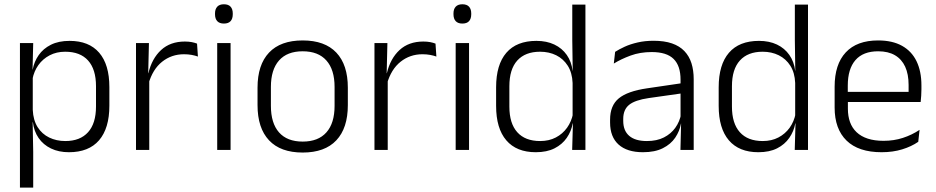

<svg xmlns="http://www.w3.org/2000/svg" viewBox="-20 -684 4269 876"><path d="M294.5 10.5Q248 10.5 212.8 -6.5Q177.5 -23.5 156.2 -54.2Q135 -85 130 -126.5H110L129.5 -183Q131.5 -136 151.5 -104.2Q171.5 -72.5 204.5 -56.5Q237.5 -40.5 278 -40.5Q345.5 -40.5 381.8 -80.8Q418 -121 418 -198V-291Q418 -367.5 382 -407.8Q346 -448 277.5 -448Q238 -448 206.8 -431.8Q175.5 -415.5 155.2 -387.2Q135 -359 128 -322L111.5 -366.5H129Q136 -403 156.5 -432.5Q177 -462 212.2 -479.8Q247.5 -497.5 297.5 -497.5Q386 -497.5 432.5 -443.5Q479 -389.5 479 -286.5V-202Q479 -98.5 432 -44Q385 10.5 294.5 10.5ZM71 172V-487.5H131.5L128.5 -366L129.5 -346V-139.5L129 -125.5L131.5 9V172Z M657.5 -301.5 642 -348 657 -350Q673 -417 715 -455.8Q757 -494.5 823.5 -494.5Q841 -494.5 855 -491.8Q869 -489 879 -485L883 -426Q870.5 -430.5 854.5 -433.5Q838.5 -436.5 819.5 -436.5Q762.5 -436.5 719.5 -402.2Q676.5 -368 657.5 -301.5ZM600.5 0V-487.5H659.5L656 -341L661 -336V0Z M971 0V-487.5H1032V0ZM1001.5 -576.5Q981.5 -576.5 971.2 -587.5Q961 -598.5 961 -619V-622.5Q961 -642.5 971.2 -653.5Q981.5 -664.5 1001.5 -664.5Q1022 -664.5 1032 -653.5Q1042 -642.5 1042 -622.5V-619Q1042 -598.5 1032 -587.5Q1022 -576.5 1001.5 -576.5Z M1361 12Q1260 12 1207.5 -43.8Q1155 -99.5 1155 -204.5V-284Q1155 -388.5 1207.5 -444Q1260 -499.5 1361 -499.5Q1462 -499.5 1514.5 -444Q1567 -388.5 1567 -284V-204.5Q1567 -99.5 1514.5 -43.8Q1462 12 1361 12ZM1361 -38Q1432 -38 1469.2 -80Q1506.5 -122 1506.5 -201V-287.5Q1506.5 -366 1469.2 -408Q1432 -450 1361 -450Q1290 -450 1253 -408Q1216 -366 1216 -287.5V-201Q1216 -122 1253 -80Q1290 -38 1361 -38Z M1745.5 -301.5 1730 -348 1745 -350Q1761 -417 1803 -455.8Q1845 -494.5 1911.5 -494.5Q1929 -494.5 1943 -491.8Q1957 -489 1967 -485L1971 -426Q1958.5 -430.5 1942.5 -433.5Q1926.5 -436.5 1907.5 -436.5Q1850.5 -436.5 1807.5 -402.2Q1764.5 -368 1745.5 -301.5ZM1688.5 0V-487.5H1747.5L1744 -341L1749 -336V0Z M2059 0V-487.5H2120V0ZM2089.5 -576.5Q2069.5 -576.5 2059.2 -587.5Q2049 -598.5 2049 -619V-622.5Q2049 -642.5 2059.2 -653.5Q2069.5 -664.5 2089.5 -664.5Q2110 -664.5 2120 -653.5Q2130 -642.5 2130 -622.5V-619Q2130 -598.5 2120 -587.5Q2110 -576.5 2089.5 -576.5Z M2424.5 10.5Q2336.5 10.5 2290 -43.8Q2243.5 -98 2243.5 -201V-285.5Q2243.5 -389 2290.2 -443.2Q2337 -497.5 2427.5 -497.5Q2474 -497.5 2509.2 -480.8Q2544.5 -464 2566 -433.2Q2587.5 -402.5 2592.5 -361H2612.5L2592.5 -305.5Q2590.5 -352.5 2570.5 -384Q2550.5 -415.5 2517.8 -431.8Q2485 -448 2444 -448Q2376.5 -448 2340.2 -408Q2304 -368 2304 -290.5V-197.5Q2304 -121 2340 -80.8Q2376 -40.5 2444.5 -40.5Q2485 -40.5 2516 -56.8Q2547 -73 2567.2 -101.2Q2587.5 -129.5 2594.5 -166L2610.5 -121H2593Q2586.5 -85 2565.8 -55Q2545 -25 2510 -7.2Q2475 10.5 2424.5 10.5ZM2590.5 0 2594 -122 2592.5 -142V-347.5L2593 -362L2591 -500.5V-663H2651V0Z M3084.5 0 3087.5 -121.5 3085 -131V-288.5V-321Q3085 -384 3053.2 -415.2Q3021.5 -446.5 2953.5 -446.5Q2900.5 -446.5 2857 -430.5Q2813.5 -414.5 2780.5 -394L2786.5 -447.5Q2804.5 -459 2830 -470.8Q2855.5 -482.5 2888.8 -490.2Q2922 -498 2962 -498Q3011 -498 3045.8 -486Q3080.5 -474 3102.5 -451Q3124.5 -428 3134.8 -395.5Q3145 -363 3145 -322.5V0ZM2913.5 10.5Q2841 10.5 2802.2 -24.5Q2763.5 -59.5 2763.5 -125V-138Q2763.5 -202.5 2803.2 -235.2Q2843 -268 2932 -281L3095 -305L3098 -259L2939.5 -236.5Q2877.5 -227.5 2850.5 -205.8Q2823.5 -184 2823.5 -141.5V-132.5Q2823.5 -87.5 2851 -64Q2878.5 -40.5 2931.5 -40.5Q2977 -40.5 3009.2 -57Q3041.5 -73.5 3061.2 -101.2Q3081 -129 3087.5 -163.5L3099.5 -120.5H3087Q3081 -86 3060.8 -56Q3040.5 -26 3004.2 -7.8Q2968 10.5 2913.5 10.5Z M3440 10.5Q3352 10.5 3305.5 -43.8Q3259 -98 3259 -201V-285.5Q3259 -389 3305.8 -443.2Q3352.5 -497.5 3443 -497.5Q3489.5 -497.5 3524.8 -480.8Q3560 -464 3581.5 -433.2Q3603 -402.5 3608 -361H3628L3608 -305.5Q3606 -352.5 3586 -384Q3566 -415.5 3533.2 -431.8Q3500.5 -448 3459.5 -448Q3392 -448 3355.8 -408Q3319.5 -368 3319.5 -290.5V-197.5Q3319.5 -121 3355.5 -80.8Q3391.5 -40.5 3460 -40.5Q3500.5 -40.5 3531.5 -56.8Q3562.5 -73 3582.8 -101.2Q3603 -129.5 3610 -166L3626 -121H3608.5Q3602 -85 3581.2 -55Q3560.5 -25 3525.5 -7.2Q3490.5 10.5 3440 10.5ZM3606 0 3609.5 -122 3608 -142V-347.5L3608.5 -362L3606.5 -500.5V-663H3666.5V0Z M4002.5 10.5Q3897 10.5 3842.5 -42.5Q3788 -95.5 3788 -193.5V-288.5Q3788 -390.5 3838.8 -445Q3889.5 -499.5 3986.5 -499.5Q4051.5 -499.5 4095.5 -475Q4139.5 -450.5 4161.8 -404.5Q4184 -358.5 4184 -294V-276.5Q4184 -262 4183 -247.5Q4182 -233 4180.5 -218.5H4124.5Q4125.5 -240.5 4125.5 -260.2Q4125.5 -280 4125.5 -296.5Q4125.5 -345.5 4109.8 -379.8Q4094 -414 4063.2 -432Q4032.5 -450 3986.5 -450Q3918 -450 3883 -409.8Q3848 -369.5 3848 -293.5V-246L3848.5 -238V-187.5Q3848.5 -154 3858.2 -127Q3868 -100 3888.2 -80.8Q3908.5 -61.5 3939.2 -51.5Q3970 -41.5 4011 -41.5Q4058.5 -41.5 4099.2 -54.8Q4140 -68 4175.5 -91.5L4169.5 -37Q4138.5 -15.5 4096 -2.5Q4053.5 10.5 4002.5 10.5ZM3819.5 -218.5V-265H4167V-218.5Z"/></svg>

Font: Anek Bangla Medium Light
Style: Regular
Weight: 300
Version: Version 1.003